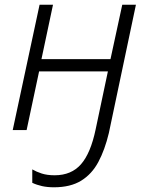

<svg xmlns="http://www.w3.org/2000/svg" viewBox="-20 -552 633 815"><path d="M209 243Q181 243 158.5 238Q136 233 117 224V167Q134 177 157 184.5Q180 192 212 192Q283 192 324 145Q365 98 386 -3L438 -249H146L93 0H34L148 -532H205L156 -301H449L499 -532H557L442 13Q425 84 397.5 135.5Q370 187 324.5 215Q279 243 209 243Z"/></svg>

Font: Noto Sans Light
Style: Italic
Weight: 300
Italic angle: -12°
Designer: Monotype Design Team
Foundry: Monotype Imaging Inc.
Version: Version 2.013; ttfautohint (v1.8.4.7-5d5b)